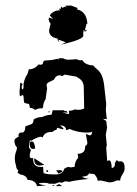

<svg xmlns="http://www.w3.org/2000/svg" viewBox="-20 -645 484 676"><path d="M110.4 10.7Q106 -10.7 77.1 -11.7Q72.8 -28.3 50.8 -30.8L42 -37.1L44.4 -44.9Q36.6 -51.3 36.6 -62Q32.2 -74.7 32.2 -87.4Q32.2 -101.1 38.1 -115.2L40 -125.5Q30.8 -134.8 30.8 -149.4Q30.8 -158.2 45.4 -163.1L44.9 -167Q44.9 -178.7 56.6 -178.7L61 -178.2Q68.8 -184.6 68.8 -194.8L68.4 -198.7Q72.3 -201.7 77.6 -203.1Q90.8 -207 94.5 -210.7Q98.1 -214.4 98.1 -224.1Q110.4 -232.9 128.4 -232.9Q142.1 -240.2 161.6 -241.2L165.5 -256.8H206.1L205.6 -254.9Q205.6 -253.9 207 -253.9L212.9 -254.9L218.3 -248.5L200.2 -249L220.2 -243.2Q223.6 -245.1 223.6 -249L221.7 -254.9Q234.9 -254.9 242.7 -259.8L254.4 -258.3Q267.1 -258.3 276.4 -263.2L274.9 -336.9Q274.9 -358.4 258.8 -368.7L248 -375.5L207.5 -382.3L198.7 -377Q194.3 -379.9 189.5 -379.9Q176.8 -379.9 169.9 -364.3L149.9 -354.5Q144 -350.6 144 -343.8L146 -334.5L140.6 -295.9Q131.8 -283.2 131.8 -268.1L128.4 -263.2L124 -263.7Q113.8 -263.7 103.5 -257.8Q96.7 -265.1 85.4 -265.1L82.5 -278.8L66.4 -282.2Q63 -288.6 63 -304.7L61 -310.5Q54.2 -309.1 50.8 -305.7Q48.8 -309.1 48.8 -321.3L51.3 -354L60.5 -349.1Q56.2 -345.2 56.2 -338.9L57.6 -329.6L63 -334.5L62.5 -340.8Q62.5 -363.3 77.1 -385.3L81.5 -400.9Q101.6 -400.9 115.7 -418L122.6 -417Q131.8 -417 131.8 -426.3L135.3 -431.6L161.6 -433.6L183.1 -438L185.5 -434.1L186.5 -439.9H202.1Q210 -435.1 220.2 -434.6L250 -436.5Q256.8 -432.6 262.7 -432.6L269.5 -433.6Q279.8 -416 308.1 -414.6Q315.4 -406.2 321.3 -401.6Q327.1 -397 331.5 -391.1Q335.9 -385.3 339.6 -376Q343.3 -366.7 346.2 -349.1L354 -278.8L352.5 -257.8L356 -225.6L342.3 -226.6L354 -219.2L356.9 -195.8L352.5 -170.4L356 -133.8L354 -124L357.4 -78.1L363.8 -80.6Q372.6 -80.6 373.5 -52.7Q384.8 -56.6 384.8 -66.9L384.3 -70.8L391.1 -81.5L397.9 -76.2L404.8 -77.1Q418.9 -77.1 418.9 -52.7Q418.9 -42 411.1 -31Q403.3 -20 403.3 -9.3L391.1 -9.8Q378.4 -2.9 364.3 -2.9L334.5 -9.8L324.2 -8.3Q321.8 -22.5 311.5 -32.2L293 -34.2Q289.6 -23.4 269.5 -23.4Q271 -18.6 293.5 -15.1Q250.5 -11.2 223.6 -4.9L209.5 -6.8L197.3 -1.5L188 -3.4L174.3 2H152.8Q146.5 -1.5 135.3 -1.5L116.7 0Q116.7 4.9 142.6 7.8ZM175.8 -30.8Q201.2 -30.8 206.1 -50.8Q215.3 -57.1 221.2 -57.1L230 -55.7L242.7 -57.6Q243.2 -76.2 255.4 -89.8L253.4 -103.5Q279.8 -103.5 279.8 -127.9V-130.9Q287.6 -134.3 287.6 -142.6L282.2 -174.3Q291.5 -168.5 296.9 -168.5Q303.2 -168.5 304.7 -181.6Q299.8 -178.2 288.6 -178.2Q266.6 -178.2 249.5 -182.6Q232.4 -187 226.1 -190.9L212.9 -186.5Q212.4 -203.1 191.9 -203.6Q203.6 -193.8 203.6 -190.9L201.2 -189.5L181.2 -195.3L179.2 -188.5Q170.9 -186.5 163.6 -180.2H159.2Q137.2 -180.2 129.9 -161.1L124 -163.6Q113.8 -163.6 89.4 -149.4L85 -150.9L82 -128.4Q82 -123.5 88.9 -116.7Q84.5 -104 84.5 -97.2Q84.5 -87.9 92.3 -87.9L96.7 -88.4V-84.5Q96.7 -57.1 124 -57.1L131.8 -57.6L133.3 -35.6Q142.6 -30.8 175.8 -30.8ZM96.7 -120.6Q85 -120.6 85 -136.7Q85 -140.6 85.7 -143.8Q86.4 -147 91.8 -147Q101.6 -147 104 -122.1ZM120.6 -62Q100.6 -62 100.6 -84V-87.9L136.2 -64.5ZM186 -33.7 177.7 -45.4 186.5 -45.9Q199.7 -45.9 199.7 -42.5Q199.7 -39.6 186 -33.7ZM197.3 10.3H175.8L187.5 2.9Q197.3 8.3 197.3 10.3ZM168.5 9.8Q166 9.8 164.1 6.3H171.9ZM153.8 -249Q151.4 -249 149.4 -252.4H157.2ZM144 -40 143.6 -46.9 147.9 -45.9 149.4 -39.6ZM182.6 -509.3Q152.8 -514.2 152.8 -538.1L158.2 -561.5Q151.4 -569.8 151.4 -577.6L152.3 -583.5L167 -578.1L155.3 -590.3Q165 -606.4 187 -608.9L189.5 -606L189 -615.7L193.4 -612.8L195.3 -622.1L201.2 -616.7Q203.1 -616.7 203.6 -620.1L209.5 -621.6L213.9 -618.7L210.4 -625L230 -625.5L253.9 -616.7L250 -612.3Q285.6 -605 287.6 -560.5L284.7 -561.5L279.3 -540.5L280.8 -538.1L287.1 -541Q281.7 -533.7 279.3 -533.7Q276.9 -533.7 275.9 -540.5Q272.9 -535.2 272.9 -527.8L273.4 -519.5Q273.4 -505.9 195.3 -487.8L211.4 -496.1L186.5 -505.4L185.1 -495.6Z"/></svg>

Font: Truetypewriter PolyglOTT
Style: Regular
Weight: 400
Designer: Sergey Beatoff a.k.a. Sam_T
Version: Version 3.76